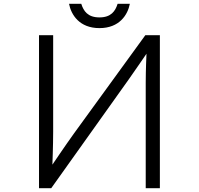

<svg xmlns="http://www.w3.org/2000/svg" viewBox="-20 -954 1040 1004"><path d="M595 -934C583 -896 561 -863 500 -863C439 -863 417 -896 405 -934H341C352 -877 395 -807 500 -807C605 -807 648 -877 659 -934ZM816 30V-770H740L366 -255C320 -191 254 -93 254 -93C254 -93 258 -195 258 -264V-770H184V30H248L654 -540C688 -588 746 -673 746 -673C746 -673 742 -590 742 -522V30Z"/></svg>

Font: LINE Seed JP_OTF Regular
Style: Regular
Weight: 400
Designer: LY Corporation & Fontrix & Fontworks
Version: Version 1.002